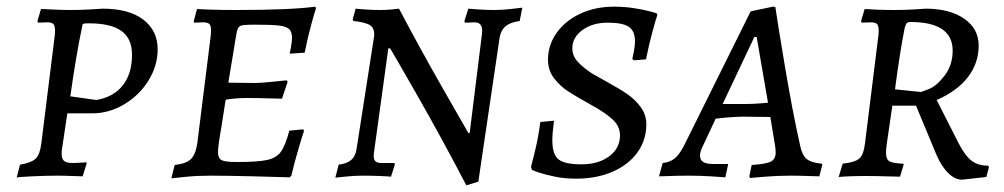

<svg xmlns="http://www.w3.org/2000/svg" viewBox="-20 -527 3013 576"><path d="M192 -497Q217 -497 246.5 -498.5Q276 -500 288 -501Q367 -501 410 -468Q453 -435 453 -379Q453 -330 425.5 -285.5Q398 -241 352.5 -214Q307 -187 257 -187H182L166 -80Q165 -74 165 -65Q165 -50 172.5 -44Q180 -38 197 -38Q210 -38 222.5 -39Q235 -40 239 -40L240 -37L228 2Q219 2 196.5 1Q174 0 151 0Q119 0 75 2Q31 4 30 6L40 -33Q75 -39 87.5 -51.5Q100 -64 104 -97L144 -418Q145 -425 145 -436Q145 -450 140 -455Q135 -460 121 -460L95 -459L92 -463L103 -500Q106 -500 137 -498.5Q168 -497 192 -497ZM376 -363Q376 -411 344.5 -434Q313 -457 247 -457Q232 -457 229.5 -455.5Q227 -454 226 -445Q208 -360 191 -238L269 -227Q321 -236 348.5 -271Q376 -306 376 -363Z M690 -41Q753 -41 781 -47Q809 -53 822.5 -71.5Q836 -90 848 -135L890 -139L892 -134Q888 -123 876 -82.5Q864 -42 854 0L849 5Q823 4 741.5 2Q660 0 610 0Q571 0 537 3.5Q503 7 494 8L504 -32Q539 -36 553 -50Q567 -64 572 -98L612 -418Q613 -425 613 -437Q613 -450 608 -455Q603 -460 589 -460L563 -459L561 -463L571 -500Q582 -499 615.5 -498Q649 -497 688 -497Q852 -497 926 -507L928 -502Q924 -491 913.5 -452.5Q903 -414 894 -369L849 -366Q850 -371 853 -386.5Q856 -402 856 -414Q856 -432 847 -440Q838 -448 816 -450.5Q794 -453 745 -453Q719 -453 709 -451.5Q699 -450 695 -444Q691 -438 689 -424L665 -279L744 -278Q761 -278 795 -281.5Q829 -285 840 -286L843 -282L826 -231Q815 -231 784 -232Q753 -233 718 -233Q690 -233 657 -228L644 -145Q634 -88 634 -71Q634 -52 645 -46.5Q656 -41 690 -41Z M1426 -426Q1430 -460 1404 -460L1375 -459L1373 -463L1385 -501Q1394 -500 1417.5 -498.5Q1441 -497 1465 -497Q1486 -497 1512.5 -500Q1539 -503 1547 -504L1539 -464Q1511 -460 1497 -448.5Q1483 -437 1479 -415L1415 18L1379 29Q1305 -113 1227.5 -248.5Q1150 -384 1150 -382H1145L1102 -70L1101 -60Q1101 -48 1106.5 -43Q1112 -38 1124 -38H1162L1165 -35L1153 3Q1144 2 1119 1Q1094 0 1066 0Q1045 0 1019.5 2.5Q994 5 986 6L996 -33Q1021 -36 1034 -47.5Q1047 -59 1050 -82L1102 -416Q1105 -440 1092 -450Q1079 -460 1040 -464Q1038 -468 1038 -469L1047 -501Q1055 -500 1076.5 -498.5Q1098 -497 1120 -497Q1137 -497 1154.5 -498.5Q1172 -500 1177 -501Q1241 -380 1304 -269.5Q1367 -159 1385 -128H1389Z M1576 -17 1573 -26Q1576 -37 1585.5 -76Q1595 -115 1601 -161L1642 -165Q1637 -127 1637 -106Q1637 -63 1656 -48.5Q1675 -34 1724 -34Q1775 -34 1807.5 -58Q1840 -82 1840 -121Q1840 -148 1818 -168.5Q1796 -189 1754 -212Q1707 -238 1683.5 -253.5Q1660 -269 1642 -292.5Q1624 -316 1624 -348Q1624 -392 1650 -428.5Q1676 -465 1721 -486Q1766 -507 1822 -507Q1854 -507 1882 -502.5Q1910 -498 1927.5 -493.5Q1945 -489 1950 -487L1952 -482Q1948 -471 1937.5 -432.5Q1927 -394 1918 -349L1882 -346L1877 -350Q1878 -355 1881.5 -372.5Q1885 -390 1885 -403Q1885 -434 1866.5 -446.5Q1848 -459 1803 -459Q1758 -459 1727.5 -437Q1697 -415 1697 -382Q1697 -360 1712.5 -342.5Q1728 -325 1757 -306Q1769 -299 1779.5 -293.5Q1790 -288 1798 -283Q1838 -261 1861.5 -245Q1885 -229 1902 -206Q1919 -183 1919 -154Q1919 -107 1892.5 -70Q1866 -33 1818 -12Q1770 9 1708 9Q1674 9 1645 3Q1616 -3 1598 -9Q1580 -15 1576 -17Z M2445 -36 2447 -33 2438 2Q2428 2 2402.5 1Q2377 0 2351 0Q2313 0 2276.5 3Q2240 6 2230 7L2228 2L2235 -32Q2279 -35 2293 -42.5Q2307 -50 2307 -69Q2307 -82 2304 -97L2291 -176L2211 -177Q2178 -177 2127 -171L2091 -94Q2080 -73 2080 -61Q2080 -47 2089.5 -41Q2099 -35 2121 -35H2164V-32L2156 5Q2146 4 2112.5 2Q2079 0 2046 0Q2016 0 1990.5 1Q1965 2 1957 2L1968 -38Q1990 -40 2005 -52.5Q2020 -65 2035 -96L2232 -493L2299 -507L2306 -506Q2312 -464 2334.5 -329.5Q2357 -195 2380 -92Q2386 -62 2399.5 -50.5Q2413 -39 2445 -36ZM2214 -215Q2248 -215 2284 -219L2250 -416H2243L2148 -215Z M2641 -100Q2638 -81 2638 -69Q2638 -49 2648.5 -43Q2659 -37 2690 -36L2691 -33L2680 3Q2669 3 2638.5 2Q2608 1 2578 1Q2549 1 2526 2Q2503 3 2496 4L2508 -36Q2545 -40 2558 -51.5Q2571 -63 2575 -97L2615 -419Q2616 -426 2616 -436Q2616 -450 2611 -455Q2606 -460 2592 -460L2566 -459L2563 -463L2574 -500Q2584 -499 2610 -498Q2636 -497 2663 -497Q2690 -497 2718 -498.5Q2746 -500 2757 -501Q2829 -501 2872.5 -471Q2916 -441 2916 -390Q2916 -338 2884 -296Q2852 -254 2790 -227L2856 -97Q2875 -60 2894.5 -45Q2914 -30 2944 -30L2947 -26L2939 4L2866 12Q2845 12 2825 -7.5Q2805 -27 2790 -61L2728 -210H2657ZM2838 -375Q2838 -461 2711 -461Q2704 -461 2700.5 -457.5Q2697 -454 2694 -443Q2680 -373 2665 -259L2743 -251Q2744 -251 2767 -260Q2790 -269 2814 -300.5Q2838 -332 2838 -375Z"/></svg>

Font: Alegreya SC
Style: Italic
Weight: 400
Italic angle: -7°
Designer: Juan Pablo del Peral
Foundry: Huerta Tipografica
Version: Version 2.007; ttfautohint (v1.6)